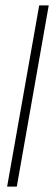

<svg xmlns="http://www.w3.org/2000/svg" viewBox="-20 -695 208 715"><path d="M6.5 0 126 -675H161.5L42.5 0Z"/></svg>

Font: Anybody ExtraLight
Style: Italic
Weight: 200
Italic angle: -10°
Designer: Tyler Finck
Foundry: Etcetera Type Company
Version: Version 1.010; ttfautohint (v1.8.3) -l 8 -r 50 -G 200 -x 14 